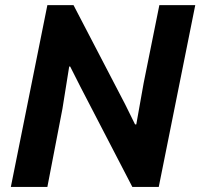

<svg xmlns="http://www.w3.org/2000/svg" viewBox="-20 -740 793 760"><path d="M167.5 -719.7H271L475.1 -327.6L514.6 -247.6H519.5L548.8 -412.1L610.8 -719.7H752.9L608.4 0H503.9L298.8 -395.5L257.8 -476.6H253.9L227.1 -309.1L167.5 0H22.9Z"/></svg>

Font: Reddit Sans Fudge
Style: Bold
Weight: 700
Italic angle: -11.25°
Designer: Stephen Hutchings
Version: Version 1.013